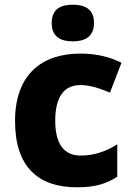

<svg xmlns="http://www.w3.org/2000/svg" viewBox="-20 -787 566 817"><path d="M290 -767C240 -767 200 -750 200 -689C200 -629 240 -611 290 -611C339 -611 380 -629 380 -689C380 -750 339 -767 290 -767ZM308 10C384 10 433 -5 479 -35V-173C432 -143 381 -125 323 -125C256 -125 215 -170 215 -273C215 -375 253 -425 322 -425C363 -425 401 -412 448 -393L497 -520C451 -543 394 -559 322 -559C160 -559 44 -472 44 -272C44 -76 143 10 308 10Z"/></svg>

Font: Noto Sans Telugu ExtraBold
Style: Regular
Weight: 800
Designer: Jelle Bosma - Monotype Design Team
Foundry: Monotype Imaging Inc.
Version: Version 2.005